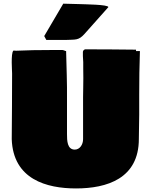

<svg xmlns="http://www.w3.org/2000/svg" viewBox="-20 -1013 828 1062"><path d="M224.6 -813.5 236.3 -792H341.8C398.4 -794.9 414.1 -788.1 447.3 -825.2L579.4 -973.6C579.4 -988.4 445.4 -988.9 423.8 -990.2L329.9 -992.7ZM44.9 -243.2C52.7 -20.5 238.3 29.3 400.4 29.3C571.3 29.3 748 -25.4 748 -244.1C748 -288.1 750 -335 750 -378.9V-488.3C750 -566.4 751 -652.3 753.9 -730.5H732.4V-738.3C638.7 -739.3 547.9 -740.2 451.2 -740.2C446.3 -739.3 439.5 -734.4 438.5 -726.6V-703.1C438.5 -691.4 440.4 -680.7 440.4 -669.9V-634.8C442.4 -561.5 438.5 -495.1 439.5 -421.9V-243.2C439.5 -213.9 421.9 -185.5 393.6 -185.5C351.6 -185.5 350.6 -235.4 350.6 -271.5V-461.9C351.6 -554.4 347.7 -641 345.7 -730.5C340.8 -730.5 334 -735.4 326.2 -736.3H259.8C194.3 -736.3 130.9 -735.4 69.3 -732.4C64.5 -732.4 59.6 -733.4 54.7 -733.4C45.9 -726.6 44.9 -695.3 44.9 -667C44.9 -641.6 46.9 -618.2 46.9 -607.4V-601.6C46.9 -479.5 45.9 -363.3 44.9 -243.2Z"/></svg>

Font: Bowlby One SC
Style: Regular
Weight: 400
Width: 1
Version: Version 1.2